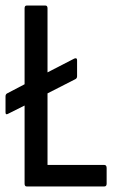

<svg xmlns="http://www.w3.org/2000/svg" viewBox="-26 -675 423 695"><path d="M71 0Q63 0 63 -10V-293L3 -263Q-6 -258 -6 -268V-326Q-6 -334 0 -337L63 -370V-645Q63 -655 71 -655H138Q146 -655 146 -645V-413L243 -463Q253 -467 253 -457V-399Q253 -391 246 -388L146 -337V-78H351Q360 -78 360 -67V-10Q360 0 351 0Z"/></svg>

Font: Sofia Sans Condensed Medium
Style: Regular
Weight: 500
Designer: Botio Nikoltchev, Ani Petrova
Foundry: lettersoup
Version: Version 4.101; ttfautohint (v1.8.4.7-5d5b)